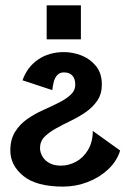

<svg xmlns="http://www.w3.org/2000/svg" viewBox="-20 -494 511 719"><path d="M219.3 -298.9Q253.3 -298.9 285.7 -286.1Q318.1 -273.2 339.8 -246.2Q361.4 -219.2 361.4 -177.5Q361.4 -142.5 344.7 -117.7Q328 -92.9 301.8 -74.6Q275.5 -56.3 245.6 -41.9Q215.7 -27.6 189.5 -13Q163.3 1.5 146.6 18.5Q129.9 35.5 129.9 60.3Q129.9 76.3 138.8 91.7Q147.7 107.1 165 116.7Q182.3 126.3 208 126.3Q237.4 126.3 264.7 111.6Q292 96.9 309.6 67.6Q327.3 38.3 327.5 -3.8L429.9 69.7Q417.7 109.5 385.2 140.1Q352.6 170.7 308.4 187.7Q264.3 204.8 216 204.8Q116.4 204.8 67.5 165Q18.7 125.3 18.7 69.6Q18.7 28.4 36.2 0.1Q53.7 -28.2 81.2 -47.6Q108.7 -67 140.2 -81.2Q171.8 -95.3 199.3 -109.1Q226.8 -122.8 244.3 -138.8Q261.8 -154.8 261.8 -177.5Q261.8 -199.4 250.8 -211.2Q239.9 -222.9 219.3 -222.9Q203.8 -222.9 194.4 -212.7Q185 -202.4 181.2 -187Q177.4 -171.5 175.9 -156.5L64.3 -193.3Q82.1 -243.6 123 -271.3Q163.9 -298.9 219.3 -298.9ZM282.9 -474V-346.8H154.8V-474Z"/></svg>

Font: Panamera Thin
Style: Regular
Weight: 100
Designer: Bastien Sozeau
Foundry: NBR — Bastien Sozeau
Version: Version 3.003;gftools[0.9.33]